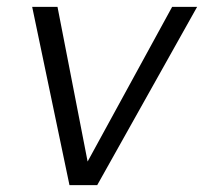

<svg xmlns="http://www.w3.org/2000/svg" viewBox="-20 -541 596 561"><path d="M183 0 74 -521H148L236 -69L483 -521H556L264 0Z"/></svg>

Font: DM Sans 10pt Light
Style: Italic
Weight: 300
Italic angle: -10°
Version: Version 4.004;gftools[0.9.30]